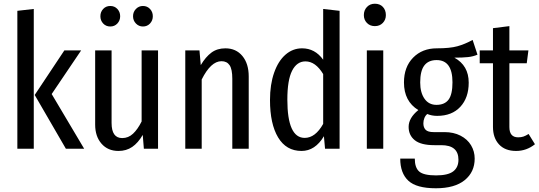

<svg xmlns="http://www.w3.org/2000/svg" viewBox="-20 -797 2887 1029"><path d="M161 -749V0H73V-739ZM415 -527 257 -293 431 0H333L166 -288L325 -527Z M827 0H751L745 -74Q720 -31 688.5 -9.5Q657 12 615 12Q558 12 524 -27Q490 -66 490 -129V-527H578V-138Q578 -57 635 -57Q668 -57 693 -80.5Q718 -104 739 -146V-527H827ZM624 -710Q624 -687 609 -671Q594 -655 571 -655Q548 -655 533 -671Q518 -687 518 -710Q518 -733 533 -749Q548 -765 571 -765Q594 -765 609 -749Q624 -733 624 -710ZM799 -710Q799 -687 784 -671Q769 -655 746 -655Q724 -655 708.5 -671Q693 -687 693 -710Q693 -733 708.5 -749Q724 -765 746 -765Q769 -765 784 -749Q799 -733 799 -710Z M1313 -387V0H1225V-375Q1225 -426 1210.5 -447.5Q1196 -469 1167 -469Q1110 -469 1061 -371V0H973V-527H1049L1056 -448Q1082 -492 1113 -515Q1144 -538 1188 -538Q1245 -538 1279 -497Q1313 -456 1313 -387Z M1800 -739V0H1722L1716 -67Q1669 12 1596 12Q1514 12 1470.5 -60.5Q1427 -133 1427 -261Q1427 -344 1449 -407Q1471 -470 1510 -504Q1549 -538 1599 -538Q1668 -538 1712 -477V-749ZM1712 -133V-400Q1671 -468 1617 -468Q1571 -468 1545.5 -418Q1520 -368 1520 -263Q1520 -58 1613 -58Q1670 -58 1712 -133Z M2034 -527V0H1946V-527ZM2048 -716Q2048 -691 2031.5 -674Q2015 -657 1989 -657Q1963 -657 1946.5 -674Q1930 -691 1930 -716Q1930 -742 1946.5 -759.5Q1963 -777 1989 -777Q2016 -777 2032 -760Q2048 -743 2048 -716Z M2539 -504Q2516 -494 2487.5 -491Q2459 -488 2415 -488Q2492 -446 2492 -354Q2492 -273 2447 -224.5Q2402 -176 2323 -176Q2294 -176 2270 -186Q2260 -178 2254.5 -164.5Q2249 -151 2249 -136Q2249 -114 2261 -101.5Q2273 -89 2304 -89H2362Q2411 -89 2448 -70Q2485 -51 2504.5 -18.5Q2524 14 2524 53Q2524 125 2470.5 168.5Q2417 212 2316 212Q2212 212 2168.5 171.5Q2125 131 2125 53H2203Q2203 102 2227 122.5Q2251 143 2317 143Q2381 143 2409 121.5Q2437 100 2437 59Q2437 -19 2345 -19H2308Q2236 -19 2203 -45.5Q2170 -72 2170 -117Q2170 -165 2222 -207Q2145 -254 2145 -355Q2145 -438 2194 -488Q2243 -538 2321 -538Q2391 -538 2431 -549Q2471 -560 2513 -583ZM2232 -355Q2232 -301 2255 -268Q2278 -235 2319 -235Q2363 -235 2384 -263Q2405 -291 2405 -356Q2405 -475 2320 -475Q2276 -475 2254 -446Q2232 -417 2232 -355Z M2847 -24Q2802 12 2746 12Q2687 12 2654.5 -23Q2622 -58 2622 -117V-458H2551V-527H2622V-646L2710 -657V-527H2812L2803 -458H2710V-116Q2710 -61 2757 -61Q2773 -61 2785 -65Q2797 -69 2813 -79Z"/></svg>

Font: Fira Sans Extra Condensed
Style: Regular
Weight: 400
Width: 1
Designer: Carrois Corporate & Edenspiekermann AG
Foundry: Carrois Corporate GbR & Edenspiekermann AG
Version: Version 4.203